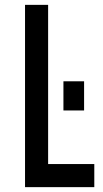

<svg xmlns="http://www.w3.org/2000/svg" viewBox="-20 -770 425 790"><path d="M178 -750V-95H368V0H83V-750ZM241 -315.5V-435.5H326V-315.5Z"/></svg>

Font: Mohave Medium
Style: Regular
Weight: 500
Designer: Gumpita Rahayu
Foundry: Tokotype
Version: Version 2.003